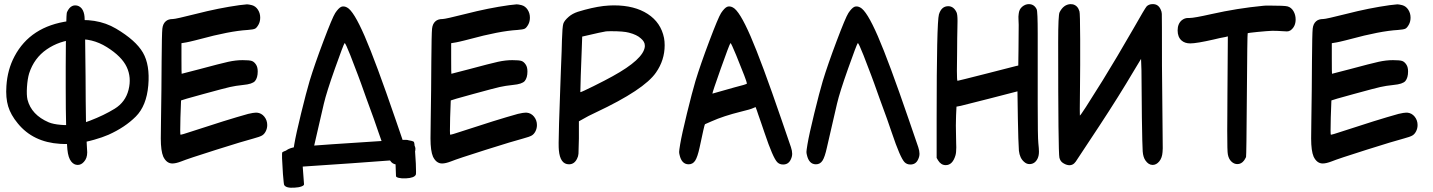

<svg xmlns="http://www.w3.org/2000/svg" viewBox="-20 -843 6932 929"><path d="M66 -246Q140 -155 271 -147Q349 -142 436 -167Q475 -178 505 -191Q585 -227 637 -279Q689 -331 697.5 -430Q706 -529 671.5 -588.5Q637 -648 541.5 -704.5Q446 -761 313 -741Q127 -716 50 -570Q16 -506 11 -427Q7 -370 19.5 -328.5Q32 -287 66 -246ZM113 -361Q108 -383 110.5 -422Q113 -461 121 -488Q145 -562 206 -604Q267 -646 345 -652Q425 -660 497 -615Q569 -570 593 -519Q617 -468 602 -408.5Q587 -349 535 -317Q483 -285 415 -259Q345 -232 274 -239Q238 -242 216 -251Q132 -287 113 -361ZM298 -419Q298 -201 306 -120Q310 -79 325 -61Q338 -45 356 -45Q373 -45 386 -60Q402 -77 402 -106Q402 -113 400 -141Q395 -208 394 -474Q392 -727 389 -762Q387 -786 376 -801Q363 -817 344 -817Q336 -817 330 -814Q315 -808 304 -784Q299 -774 298 -522Z M858 -559Q858 -486 859 -486Q861 -486 944 -508Q1048 -536 1084.5 -544Q1121 -552 1154 -552Q1187 -552 1198.5 -548Q1210 -544 1219 -530Q1227 -518 1227 -497Q1227 -467 1214 -451Q1201 -436 1157 -432Q1119 -428 1093 -422Q1070 -417 964 -388Q858 -359 856 -357Q854 -319 853 -274Q852 -244 852 -211Q852 -191 854 -191Q859 -191 901 -205Q1077 -263 1181 -292Q1207 -298 1218 -298H1223Q1245 -296 1259 -278.5Q1273 -261 1273 -238Q1273 -222 1266 -208Q1259 -194 1248 -187.5Q1237 -181 1207 -173Q1161 -161 1025 -118Q889 -75 857 -62Q831 -52 814 -52Q786 -52 770 -85Q758 -113 758 -173Q758 -222 759 -260Q760 -299 761 -408Q762 -517 762 -546Q763 -680 765.5 -704Q768 -728 782 -740Q794 -751 817 -751Q830 -751 929 -776Q1038 -804 1138 -818Q1174 -822 1175 -822Q1183 -822 1199 -818Q1217 -813 1228 -796Q1239 -779 1239 -758Q1239 -740 1232 -726Q1223 -709 1214.5 -704.5Q1206 -700 1178 -698Q1092 -693 945 -653Q938 -651 923.5 -647.5Q909 -644 898.5 -641.5Q888 -639 882 -638L858 -634Z M1727 -439Q1724 -449 1675 -576Q1652 -634 1648 -634H1647Q1641 -625 1600.5 -511Q1560 -397 1547 -341.5Q1534 -286 1524 -242Q1513 -196 1498 -129Q1488 -83 1476.5 -65.5Q1465 -48 1445 -48Q1411 -48 1401 -94Q1399 -102 1399 -108Q1399 -115 1404 -145Q1412 -193 1437 -295Q1462 -397 1478 -451Q1502 -530 1545 -644Q1588 -758 1602 -780Q1618 -804 1631 -810Q1644 -815 1659 -807Q1691 -791 1744.5 -668Q1798 -545 1894 -265Q1931 -156 1940 -131Q1946 -113 1946 -99Q1946 -85 1939 -71Q1928 -47 1902 -47Q1885 -47 1874 -58Q1853 -79 1812 -201Q1805 -223 1789 -267.5Q1773 -312 1752.5 -367.5Q1732 -423 1727 -439ZM1401 -34Q1379 -31 1364 -43.5Q1349 -56 1348 -77Q1345 -118 1401 -130Q1412 -133 1587 -145Q1930 -169 1950 -166Q1959 -165 1970.5 -155.5Q1982 -146 1986 -138Q1989 -133 1990 -125Q1991 -105 1976 -90Q1965 -78 1947 -75Q1917 -69 1681 -53ZM1451 48Q1452 54 1439 59Q1426 64 1405 65Q1364 68 1355 52Q1353 49 1349 -1Q1342 -100 1346 -106Q1348 -108 1357.5 -112Q1367 -116 1375 -117Q1381 -119 1389 -119Q1409 -120 1423 -117Q1435 -114 1437 -109Q1441 -101 1445 -33ZM1893 -73Q1890 -141 1892 -149Q1894 -155 1905 -159Q1919 -164 1939 -165Q1947 -165 1953 -165Q1961 -164 1971 -161.5Q1981 -159 1983 -156Q1987 -151 1992 -52Q1994 -1 1992 2Q1985 18 1944 20Q1923 21 1909 17.5Q1895 14 1896 8Z M2163 -559Q2163 -486 2164 -486Q2166 -486 2249 -508Q2353 -536 2389.5 -544Q2426 -552 2459 -552Q2492 -552 2503.5 -548Q2515 -544 2524 -530Q2532 -518 2532 -497Q2532 -467 2519 -451Q2506 -436 2462 -432Q2424 -428 2398 -422Q2375 -417 2269 -388Q2163 -359 2161 -357Q2159 -319 2158 -274Q2157 -244 2157 -211Q2157 -191 2159 -191Q2164 -191 2206 -205Q2382 -263 2486 -292Q2512 -298 2523 -298H2528Q2550 -296 2564 -278.5Q2578 -261 2578 -238Q2578 -222 2571 -208Q2564 -194 2553 -187.5Q2542 -181 2512 -173Q2466 -161 2330 -118Q2194 -75 2162 -62Q2136 -52 2119 -52Q2091 -52 2075 -85Q2063 -113 2063 -173Q2063 -222 2064 -260Q2065 -299 2066 -408Q2067 -517 2067 -546Q2068 -680 2070.5 -704Q2073 -728 2087 -740Q2099 -751 2122 -751Q2135 -751 2234 -776Q2343 -804 2443 -818Q2479 -822 2480 -822Q2488 -822 2504 -818Q2522 -813 2533 -796Q2544 -779 2544 -758Q2544 -740 2537 -726Q2528 -709 2519.5 -704.5Q2511 -700 2483 -698Q2397 -693 2250 -653Q2243 -651 2228.5 -647.5Q2214 -644 2203.5 -641.5Q2193 -639 2187 -638L2163 -634Z M2781 -173Q2780 -113 2779 -99.5Q2778 -86 2772 -75Q2759 -48 2733 -48Q2690 -48 2684 -117Q2683 -126 2683 -152Q2683 -205 2691 -422Q2692 -452 2694 -505.5Q2696 -559 2697.5 -594.5Q2699 -630 2699 -648Q2701 -713 2705.5 -728Q2710 -743 2732 -762Q2749 -777 2776 -786Q2844 -807 2900 -814Q2930 -817 2948 -817H2951Q3050 -817 3114 -775.5Q3178 -734 3193 -659Q3196 -643 3196 -624Q3196 -552 3154 -492Q3097 -409 2863 -299Q2824 -281 2799 -266L2781 -256ZM2788 -397Q2793 -397 2851.5 -426Q2910 -455 2944 -474Q3093 -556 3100 -617V-623Q3100 -641 3081 -657Q3062 -675 3023 -685Q2997 -692 2938 -692Q2917 -692 2911 -691Q2900 -690 2797 -666L2795 -609Q2792 -526 2790 -476Z M3624 -320Q3612 -314 3566 -303Q3481 -282 3423 -256Q3392 -243 3391 -242Q3388 -239 3365 -129Q3355 -83 3343.5 -65.5Q3332 -48 3312 -48Q3278 -48 3268 -94Q3266 -102 3266 -108Q3266 -115 3271 -145Q3279 -193 3304 -295Q3329 -397 3345 -451Q3369 -530 3412 -644Q3455 -758 3469 -780Q3485 -804 3498 -810Q3511 -815 3526 -807Q3558 -791 3611.5 -668Q3665 -545 3761 -265Q3798 -156 3807 -131Q3813 -113 3813 -99Q3813 -85 3806 -71Q3795 -47 3769 -47Q3752 -47 3741 -58Q3720 -79 3679 -201Q3672 -223 3663 -248Q3654 -273 3648.5 -289.5Q3643 -306 3642 -309L3636 -325ZM3514 -634Q3508 -625 3467.5 -511Q3427 -397 3427 -390Q3520 -417 3533 -420Q3594 -435 3594 -439Q3594 -449 3542 -576Q3518 -634 3515 -634Z M4210 -439Q4207 -449 4158 -576Q4135 -634 4131 -634H4130Q4124 -625 4083.5 -511Q4043 -397 4030 -341.5Q4017 -286 4007 -242Q3996 -196 3981 -129Q3971 -83 3959.5 -65.5Q3948 -48 3928 -48Q3894 -48 3884 -94Q3882 -102 3882 -108Q3882 -115 3887 -145Q3895 -193 3920 -295Q3945 -397 3961 -451Q3985 -530 4028 -644Q4071 -758 4085 -780Q4101 -804 4114 -810Q4127 -815 4142 -807Q4174 -791 4227.5 -668Q4281 -545 4377 -265Q4414 -156 4423 -131Q4429 -113 4429 -99Q4429 -85 4422 -71Q4411 -47 4385 -47Q4368 -47 4357 -58Q4336 -79 4295 -201Q4288 -223 4272 -267.5Q4256 -312 4235.5 -367.5Q4215 -423 4210 -439Z M4512 -79V-272Q4512 -733 4523 -773Q4535 -813 4568 -813Q4594 -813 4608 -784Q4613 -774 4613 -742Q4613 -731 4612.5 -712Q4612 -693 4611.5 -658Q4611 -623 4611 -590Q4610 -550 4610 -500Q4610 -452 4613 -452Q4616 -452 4753.5 -487Q4891 -522 4894 -523L4907 -526L4908 -599Q4909 -639 4909 -723Q4909 -736 4908 -749.5Q4907 -763 4909 -776Q4911 -798 4926 -810.5Q4941 -823 4958 -823Q4984 -823 4996 -798Q5001 -788 5001 -679V-486V-340Q5001 -179 5004 -151Q5007 -123 5007 -109Q5007 -89 5000 -75Q4987 -49 4961 -49Q4947 -49 4935 -60Q4914 -78 4910 -114Q4907 -156 4905 -268L4903 -401Q4900 -400 4769.5 -366.5Q4639 -333 4629 -331L4608 -327L4606 -285Q4606 -280 4605.5 -263Q4605 -246 4605 -235Q4605 -225 4605.5 -204.5Q4606 -184 4606 -175Q4606 -164 4606.5 -149Q4607 -134 4607 -130Q4607 -104 4603 -91Q4589 -44 4556 -44Q4533 -44 4519 -67Z M5606 -125Q5606 -149 5605 -234Q5601 -579 5602 -710Q5602 -765 5601.5 -776Q5601 -787 5596 -797Q5584 -824 5557 -823H5554Q5538 -822 5528 -812Q5520 -803 5465 -706Q5381 -560 5316 -455Q5208 -281 5205 -284Q5204 -285 5205.5 -406.5Q5207 -528 5206.5 -654Q5206 -780 5203 -788Q5195 -816 5171 -822Q5163 -823 5159 -823Q5126 -821 5107 -784Q5100 -772 5100 -638Q5100 -103 5106 -80Q5110 -64 5121 -56Q5135 -46 5149 -44Q5171 -41 5185 -61Q5204 -89 5299 -233.5Q5394 -378 5466 -500L5501 -558L5503 -502Q5504 -401 5505 -275Q5507 -138 5509 -110.5Q5511 -83 5522 -67Q5537 -45 5557 -45Q5575 -45 5589 -62Q5603 -79 5605 -107Z M5909 -664Q5885 -660 5853 -652Q5770 -633 5739 -633Q5713 -633 5697 -647Q5678 -664 5678 -696Q5678 -728 5698 -745Q5712 -756 5728 -756H5732H5736Q5758 -756 5842 -775Q5967 -803 6092 -815Q6098 -816 6122 -816Q6196 -816 6210 -812Q6228 -807 6238.5 -789Q6249 -771 6249 -749Q6249 -714 6224 -696Q6216 -691 6207 -691Q6197 -691 6188 -692Q6160 -694 6136 -694Q6111 -693 6065 -688.5Q6019 -684 6017 -682Q6015 -680 6013 -384Q6011 -88 6009 -83Q6003 -71 5999 -66Q5986 -49 5967 -49Q5951 -49 5938 -61.5Q5925 -74 5921 -96Q5918 -108 5918 -210Q5918 -228 5918.5 -287Q5919 -346 5919 -389L5921 -667Z M6424 -559Q6424 -486 6425 -486Q6427 -486 6510 -508Q6614 -536 6650.5 -544Q6687 -552 6720 -552Q6753 -552 6764.5 -548Q6776 -544 6785 -530Q6793 -518 6793 -497Q6793 -467 6780 -451Q6767 -436 6723 -432Q6685 -428 6659 -422Q6636 -417 6530 -388Q6424 -359 6422 -357Q6420 -319 6419 -274Q6418 -244 6418 -211Q6418 -191 6420 -191Q6425 -191 6467 -205Q6643 -263 6747 -292Q6773 -298 6784 -298H6789Q6811 -296 6825 -278.5Q6839 -261 6839 -238Q6839 -222 6832 -208Q6825 -194 6814 -187.5Q6803 -181 6773 -173Q6727 -161 6591 -118Q6455 -75 6423 -62Q6397 -52 6380 -52Q6352 -52 6336 -85Q6324 -113 6324 -173Q6324 -222 6325 -260Q6326 -299 6327 -408Q6328 -517 6328 -546Q6329 -680 6331.5 -704Q6334 -728 6348 -740Q6360 -751 6383 -751Q6396 -751 6495 -776Q6604 -804 6704 -818Q6740 -822 6741 -822Q6749 -822 6765 -818Q6783 -813 6794 -796Q6805 -779 6805 -758Q6805 -740 6798 -726Q6789 -709 6780.5 -704.5Q6772 -700 6744 -698Q6658 -693 6511 -653Q6504 -651 6489.5 -647.5Q6475 -644 6464.5 -641.5Q6454 -639 6448 -638L6424 -634Z"/></svg>

Font: Chanighter Handwriting Cyr
Style: Regular
Weight: 400
Designer: Sin Chanighter
Version: Version 001.001